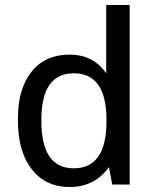

<svg xmlns="http://www.w3.org/2000/svg" viewBox="-20 -740 623 770"><path d="M259 -521Q354 -521 406 -446V-720H500V0H430L417 -70Q360 10 259 10Q163 10 107.5 -61Q52 -132 52 -256V-267Q52 -384 106.5 -452.5Q161 -521 259 -521ZM276 -446Q146 -446 146 -260V-254Q146 -65 276 -65Q407 -65 407 -254V-259Q407 -446 276 -446Z"/></svg>

Font: Chivo
Style: Regular
Weight: 400
Designer: Hector Gatti
Foundry: Omnibus-Type
Version: Version 1.007;PS 001.007;hotconv 1.0.88;makeotf.lib2.5.64775